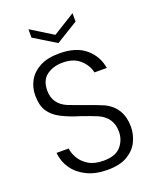

<svg xmlns="http://www.w3.org/2000/svg" viewBox="-164 -997 887 1097"><g transform="rotate(-20 279.0 -448.0)"><path d="M53 0ZM53 0ZM297 7Q224 7 171.5 -19Q119 -45 89.5 -88Q60 -131 55 -184H129Q132 -155 149.5 -124.5Q167 -94 202 -72Q237 -50 294 -50Q367 -50 399.5 -88Q432 -126 432 -177Q432 -263 351 -299Q315 -314 260 -333Q193 -353 146.5 -377Q100 -401 76.5 -437Q53 -473 53 -533Q53 -582 75.5 -622.5Q98 -663 144.5 -688Q191 -713 263 -713Q366 -713 423 -664Q480 -615 491 -542H416Q407 -587 368.5 -622Q330 -657 263 -657Q206 -657 166.5 -628Q127 -599 127 -536Q127 -454 207 -420Q245 -405 296 -387Q358 -366 407 -345Q506 -297 506 -179Q506 -136 486.5 -93Q467 -50 421 -21.5Q375 7 297 7ZM280 -770 146 -852V-903L280 -820L414 -903V-852Z"/></g></svg>

Font: Ulagadi Sans Light
Style: Regular
Weight: 300
Designer: Ninad Kale (Devanagari), Jonny Pinhorn (Latin)
Foundry: Indian Type Foundry
Version: Version 3.01;March 29, 2020;FontCreator 12.0.0.2522 64-bit; 